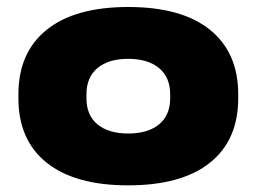

<svg xmlns="http://www.w3.org/2000/svg" viewBox="-20 -524 752 563"><path d="M355.5 19.5Q200 19.5 117 -46.8Q34 -113 34 -236V-247.5Q34 -370 117 -436.8Q200 -503.5 356 -503.5Q512.5 -503.5 595.5 -436.8Q678.5 -370 678.5 -247.5V-236Q678.5 -113 595.5 -46.8Q512.5 19.5 355.5 19.5ZM356 -132.5Q413.5 -132.5 446.2 -159.2Q479 -186 479 -236V-247.5Q479 -297.5 446.2 -324.5Q413.5 -351.5 355.5 -351.5Q298.5 -351.5 266 -324.5Q233.5 -297.5 233.5 -247.5V-236Q233.5 -186 266 -159.2Q298.5 -132.5 356 -132.5Z"/></svg>

Font: Anek Latin Expanded ExtraBold
Style: Regular
Weight: 800
Width: 7
Designer: Yesha Goshar
Foundry: Ek Type
Version: Version 1.003